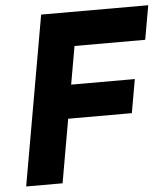

<svg xmlns="http://www.w3.org/2000/svg" viewBox="-52 -763 708 809"><g transform="rotate(-5 302.5 -358.0)"><path d="M26 0 152 -716H605L579.5 -572H280.5L180 0ZM168 -269 193 -411H521.5L496.5 -269Z"/></g></svg>

Font: Google Sans Code
Style: Italic
Weight: 400
Italic angle: -10°
Monospace: yes
Designer: Google Sans Code Authors
Foundry: Google LLC
Version: Version 6.000